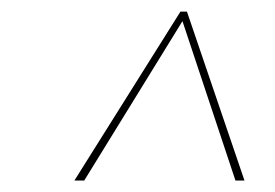

<svg xmlns="http://www.w3.org/2000/svg" viewBox="-20 -841 479 334"><path d="M305.2 -820.8 405.3 -526.9H389.6L297.4 -804.2L126.5 -526.9H109.4L293.9 -820.8Z"/></svg>

Font: Fira Sans Compressed Hair
Style: Italic
Weight: 100
Width: 3
Italic angle: -8°
Designer: Carrois Corporate & Edenspiekermann AG
Foundry: Carrois Corporate GbR & Edenspiekermann AG
Version: Version 4.203;PS 004.203;hotconv 1.0.88;makeotf.lib2.5.64775